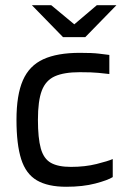

<svg xmlns="http://www.w3.org/2000/svg" viewBox="-20 -706 479 734"><path d="M411 -29Q392 -17 344.5 -4.5Q297 8 233 8Q163 8 121 -16.5Q79 -41 61 -97.5Q43 -154 43 -248Q43 -343 67.5 -399Q92 -455 145.5 -479.5Q199 -504 285 -504Q333 -504 357.5 -501Q382 -498 398 -496V-423Q380 -425 356 -427.5Q332 -430 285 -430Q225 -430 190 -414.5Q155 -399 140 -360Q125 -321 125 -248Q125 -178 136 -138.5Q147 -99 174.5 -83.5Q202 -68 251 -68Q305 -68 349 -79Q393 -90 411 -98ZM176 -686 264 -613 350 -686H425L306 -564H221L102 -686Z"/></svg>

Font: Blinker
Style: Regular
Weight: 400
Designer: Juergen Huber
Foundry: supertype
Version: 1.017